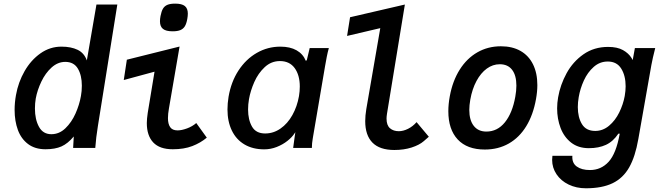

<svg xmlns="http://www.w3.org/2000/svg" viewBox="-20 -815 3640 1058"><path d="M60.5 -209.5Q60.5 -250 68 -291Q80.5 -362 115.5 -423Q150.5 -484 203 -521Q255.5 -558 318.5 -558Q371.5 -558 407.8 -540.5Q444 -523 458.5 -482L511.5 -790H626.5L519.5 -121Q509 -56.5 505 0H383L386.5 -63Q354 -24 318.8 -8.2Q283.5 7.5 231 7.5Q173 7.5 134.8 -21.2Q96.5 -50 78.5 -99Q60.5 -148 60.5 -209.5ZM426 -286Q431 -312.5 431 -343Q431 -400 409 -437Q387 -474 339.5 -474Q298.5 -474 264.2 -443Q230 -412 207.8 -365.2Q185.5 -318.5 177 -272Q172.5 -246 172.5 -217Q172.5 -157 194.8 -116.2Q217 -75.5 263 -75.5Q306.5 -75.5 340.5 -108.2Q374.5 -141 396 -189.2Q417.5 -237.5 426 -286Z M789 -137Q789 -159 794 -192.5L831.5 -420L662 -374L679 -486L969.5 -558.5L911 -218Q905.5 -187.5 905.5 -164Q905.5 -132 917.8 -114.2Q930 -96.5 958.5 -96.5Q981 -96.5 1010.8 -107.5Q1040.5 -118.5 1061.5 -137L1119.5 -56.5Q1085 -27.5 1039.5 -10Q994 7.5 932 7.5Q860 7.5 824.5 -30Q789 -67.5 789 -137ZM861.5 -697.5Q861.5 -711 864.5 -726.5Q869.5 -753 878.2 -767.5Q887 -782 902.8 -788.5Q918.5 -795 945.5 -795Q982 -795 998.5 -781.8Q1015 -768.5 1015 -740Q1015 -727 1012 -710.5Q1007.5 -685 998.8 -670.5Q990 -656 974 -649.2Q958 -642.5 931 -642.5Q894.5 -642.5 878 -655.8Q861.5 -669 861.5 -697.5Z M1233.5 -212Q1233.5 -245.5 1239.5 -282Q1253.5 -364 1294.2 -426.5Q1335 -489 1395 -523.5Q1455 -558 1525 -558Q1578.5 -558 1614.2 -537.8Q1650 -517.5 1665 -480L1670.5 -483L1686.5 -550H1792Q1785.5 -527 1780.5 -501.2Q1775.5 -475.5 1771.5 -452L1706 -67.5Q1705.5 -63.5 1703.2 -50.5Q1701 -37.5 1699.8 -25.8Q1698.5 -14 1698.5 0H1595.5Q1595.5 -0.5 1604 -63L1607.5 -86.5L1603 -80Q1589.5 -59 1564 -38.8Q1538.5 -18.5 1505 -5.2Q1471.5 8 1436 8Q1373 8 1327.2 -19Q1281.5 -46 1257.5 -95.8Q1233.5 -145.5 1233.5 -212ZM1627.5 -285.5Q1632 -312.5 1632 -338Q1632 -401 1603.8 -439.8Q1575.5 -478.5 1522.5 -478.5Q1474.5 -478.5 1438.5 -444.8Q1402.5 -411 1381.2 -362.8Q1360 -314.5 1352 -268.5Q1347 -240 1347 -211.5Q1347 -155 1368.8 -117.2Q1390.5 -79.5 1441 -79.5Q1487 -79.5 1526 -106.8Q1565 -134 1591.2 -181Q1617.5 -228 1627.5 -285.5Z M1992.5 -147.5Q1992.5 -178 1998.5 -214L2075.5 -660L1892.5 -617L1909 -720L2211 -790L2112.5 -188.5Q2110 -172 2110 -161.5Q2110 -124.5 2129 -108.2Q2148 -92 2177.5 -92Q2202 -92 2228.5 -105.2Q2255 -118.5 2275.5 -142L2343 -61.5Q2339.5 -58.5 2315.2 -37.2Q2291 -16 2248.2 -2.2Q2205.5 11.5 2153 11.5Q2072.5 11.5 2032.5 -29Q1992.5 -69.5 1992.5 -147.5Z M2450.5 -202Q2450.5 -241.5 2458.5 -284.5Q2474 -369 2513.2 -431.2Q2552.5 -493.5 2610.8 -526.8Q2669 -560 2740 -560Q2803 -560 2848 -534.5Q2893 -509 2917 -460.8Q2941 -412.5 2941 -346Q2941 -310 2933.5 -268.5Q2918 -182 2880 -119.8Q2842 -57.5 2783.8 -24.2Q2725.5 9 2651.5 9Q2554 9 2502.2 -46.5Q2450.5 -102 2450.5 -202ZM2819.5 -282Q2825.5 -315 2825.5 -343Q2825.5 -399.5 2802 -430.2Q2778.5 -461 2734 -461Q2695.5 -461 2662.5 -437Q2629.5 -413 2605.8 -369Q2582 -325 2571.5 -266Q2566 -234 2566 -209.5Q2566 -152.5 2590.8 -121.2Q2615.5 -90 2660 -90Q2721 -90 2762.2 -141Q2803.5 -192 2819.5 -282Z M3022.5 66Q3022.5 55 3024 43.5H3134Q3131 83 3158 102.5Q3185 122 3231 122Q3292 122 3333.8 76.5Q3375.5 31 3395 -78.5H3387.5Q3358.5 -35 3318.8 -16.8Q3279 1.5 3225 1.5Q3166.5 1.5 3127.2 -29.2Q3088 -60 3069 -110Q3050 -160 3050 -218Q3050 -247.5 3055.5 -279Q3067.5 -348 3102.2 -411.5Q3137 -475 3195.2 -515.8Q3253.5 -556.5 3331 -556.5Q3381.5 -556.5 3412.8 -539Q3444 -521.5 3460 -495.5L3466.5 -484L3478.5 -550H3590.5Q3576 -493 3569.5 -457.5L3497.5 -49Q3480.5 48.5 3447 107.5Q3413.5 166.5 3355.8 194.5Q3298 222.5 3208.5 222.5Q3156 222.5 3113.5 202Q3071 181.5 3046.8 145.5Q3022.5 109.5 3022.5 66ZM3422.5 -286Q3427.5 -315 3427.5 -339.5Q3427.5 -398 3403.2 -437Q3379 -476 3329 -476Q3285 -476 3251.5 -446.2Q3218 -416.5 3197.5 -371.8Q3177 -327 3169 -280Q3164 -251 3164 -225Q3164 -168.5 3186.8 -131Q3209.5 -93.5 3260 -93.5Q3302 -93.5 3336.2 -122.2Q3370.5 -151 3392.2 -195.2Q3414 -239.5 3422.5 -286Z"/></svg>

Font: JuliaMono SemiBoldItalic
Style: Regular
Weight: 600
Italic angle: -9°
Monospace: yes
Designer: cormullion
Foundry: corm
Version: Version 0.049; ttfautohint (v1.8.4)